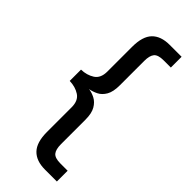

<svg xmlns="http://www.w3.org/2000/svg" viewBox="-304 -851 1046 1046"><g transform="rotate(45 219.0 -328.5)"><path d="M306 152Q239 152 204 115.5Q169 79 169 0V-191Q169 -242 136.5 -263Q104 -284 60 -285V-372Q104 -373 136.5 -394Q169 -415 169 -466V-657Q169 -737 204 -773Q239 -809 306 -809H398V-726H342Q300 -726 285 -708Q270 -690 270 -649V-461Q270 -411 254 -383.5Q238 -356 214 -344Q190 -332 166 -328Q190 -325 214 -312.5Q238 -300 254 -272.5Q270 -245 270 -196V-8Q270 33 285 51Q300 69 342 69H398V152Z"/></g></svg>

Font: Zen Kaku Gothic Antique
Style: Bold
Weight: 700
Designer: Yoshimichi Ohira
Foundry: Positype
Version: Version 1.001